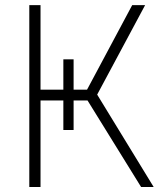

<svg xmlns="http://www.w3.org/2000/svg" viewBox="-20 -748 659 768"><path d="M233.4 -510.7H274.4V-228H233.4ZM97.2 0V-727.5H142.1V-389.2H328.1L508.8 -727.5H560.5L368.7 -369.6L594.7 0H544.4L330.1 -346.2H142.1V0Z"/></svg>

Font: Inter Tight ExtraLight
Style: Regular
Weight: 250
Designer: Rasmus Andersson
Foundry: rsms
Version: Version 3.004